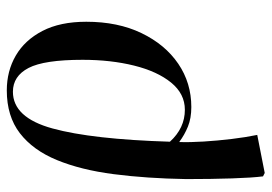

<svg xmlns="http://www.w3.org/2000/svg" viewBox="-137 -432 799 565"><g transform="rotate(-90 262.5 -149.5)"><path d="M36 230 26 225Q22 194 20 133.5Q18 73 18 -1Q20 -118 32.5 -214.5Q45 -311 74 -381.5Q103 -452 153 -490.5Q203 -529 279 -529Q336 -529 381.5 -502.5Q427 -476 454 -424Q481 -372 481 -295Q481 -202 447.5 -132.5Q414 -63 357.5 -24.5Q301 14 230 14Q197 14 172.5 4Q148 -6 128 -21H127Q126 10 128.5 50.5Q131 91 136 132.5Q141 174 148 208ZM222 -5Q269 -5 302 -45.5Q335 -86 352 -154.5Q369 -223 369 -306Q369 -419 345 -465Q321 -511 275 -511Q199 -511 167 -394.5Q135 -278 128 -49Q168 -5 222 -5Z"/></g></svg>

Font: Literata 72pt Medium
Style: Italic
Weight: 500
Italic angle: -2°
Designer: Latin by Veronika Burian and Jose Scaglione. Greek by Irene Vlachou. Cyrillic by Vera Evstafieva
Foundry: TypeTogether
Version: Version 3.002